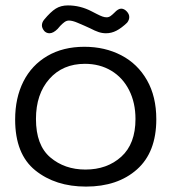

<svg xmlns="http://www.w3.org/2000/svg" viewBox="-20 -689 633 710"><path d="M36 -247Q36 -327 66.5 -387.5Q97 -448 155 -482Q213 -516 292 -516Q368 -516 428.5 -484.5Q489 -453 523.5 -392.5Q558 -332 558 -248Q558 -126 486.5 -62.5Q415 1 298 1Q185 1 110.5 -59Q36 -119 36 -247ZM481 -249Q481 -309 457.5 -355.5Q434 -402 391.5 -427.5Q349 -453 294 -453Q212 -453 162.5 -397Q113 -341 113 -249Q113 -152 166 -107Q219 -62 296 -62Q376 -62 428.5 -109.5Q481 -157 481 -249ZM135 -595Q135 -606 143 -616Q167 -645 186 -657Q205 -669 231 -669Q277 -669 319 -647Q325 -644 337.5 -637.5Q350 -631 358.5 -628Q367 -625 374 -625Q382 -625 388.5 -629.5Q395 -634 403 -642Q417 -657 428 -657Q439 -657 448.5 -647Q458 -637 458 -626Q458 -615 450 -605Q429 -585 410.5 -575.5Q392 -566 372 -566Q358 -566 344.5 -570.5Q331 -575 314 -584Q310 -586 292 -594Q287 -596 267.5 -604.5Q248 -613 235 -613Q226 -613 218 -607Q210 -601 202.5 -593Q195 -585 193 -582Q177 -566 163 -566Q152 -566 144 -574Q135 -585 135 -595Z"/></svg>

Font: Mali
Style: Regular
Weight: 400
Version: Version 1.000; ttfautohint (v1.6)